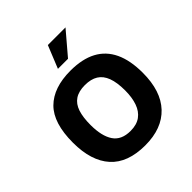

<svg xmlns="http://www.w3.org/2000/svg" viewBox="-192 -822 969 969"><g transform="rotate(-45 292.0 -338.0)"><path d="M292 15Q167 15 105 -54Q43 -123 43 -253Q43 -393 106.5 -456Q170 -519 291 -519Q375 -519 430.5 -489.5Q486 -460 514 -401Q542 -342 542 -253Q542 -123 477 -54Q412 15 292 15ZM291 -89Q335 -89 362.5 -109Q390 -129 403 -166Q416 -203 416 -253Q416 -310 402.5 -346Q389 -382 361.5 -399Q334 -416 291 -416Q247 -416 220 -398Q193 -380 181 -344Q169 -308 169 -253Q169 -174 197.5 -131.5Q226 -89 291 -89ZM253 -570 302 -691H428L325 -570Z"/></g></svg>

Font: Maven Pro SemiBold
Style: Regular
Weight: 600
Designer: Joe Prince
Foundry: Joe Prince
Version: Version 2.103